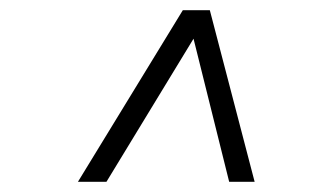

<svg xmlns="http://www.w3.org/2000/svg" viewBox="-20 -688 622 377"><path d="M133 -331 339 -668H392L480 -331H430L360 -612L189 -331Z"/></svg>

Font: Gantari Light
Style: Italic
Weight: 300
Italic angle: -10°
Version: Version 1.000